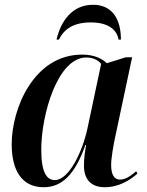

<svg xmlns="http://www.w3.org/2000/svg" viewBox="-20 -775 616 805"><path d="M217 -609H227C249 -654 289 -681 361 -681C430 -681 470 -653 477 -609H487C487 -697 449 -755 370 -755C283 -755 235 -687 217 -609ZM163 10C241 10 295 -45 338 -167H341C336 -137 332 -113 332 -80C332 -20 365 10 419 10C479 10 525 -20 556 -47L551 -57C528 -37 506 -22 483 -22C459 -22 446 -43 446 -83C446 -113 456 -168 462 -196L534 -535H508L428 -510C406 -530 375 -546 324 -546C122 -546 29 -320 29 -170C29 -60 72 10 163 10ZM210 -20C176 -20 153 -52 153 -147C153 -296 222 -534 342 -534C367 -534 390 -525 404 -507L347 -238C326 -139 269 -20 210 -20Z"/></svg>

Font: Noto Serif Display SemiCondensed SemiBold
Style: Italic
Weight: 600
Width: 4
Italic angle: -12°
Designer: Monotype Design Team
Foundry: Monotype Imaging Inc.
Version: Version 2.009